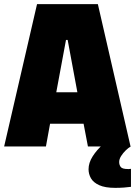

<svg xmlns="http://www.w3.org/2000/svg" viewBox="-22 -708 653 928"><path d="M-2 0 157 -688H451L609 0H403L382 -110H220L200 0ZM250 -262H352L305 -515H297ZM535 200Q486 200 457.5 187Q429 174 417.5 153.5Q406 133 406 110Q406 79 426 47.5Q446 16 476 -10L610 0Q599 6 586 18.5Q573 31 563.5 46Q554 61 554 75Q554 89 561.5 99Q569 109 596 109Q598 109 601.5 109Q605 109 611 108V195Q597 197 577.5 198.5Q558 200 535 200Z"/></svg>

Font: Saira SemiCondensed Black
Style: Regular
Weight: 900
Width: 4
Designer: Hector Gatti with collaboration of the Omnibus-Type team
Foundry: Omnibus-Type
Version: Version 1.101